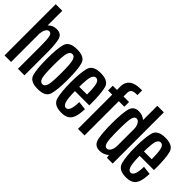

<svg xmlns="http://www.w3.org/2000/svg" viewBox="-5 -1431 2081 2081"><g transform="rotate(45 1036.0 -390.5)"><path d="M23.5 0V-785H124V-560.5Q163.5 -602.5 224 -602.5Q299.5 -602.5 314.2 -532.5Q329 -462.5 329 -358V0H229V-357Q229 -457 219 -493Q209 -529 182 -529Q156 -529 140 -496.5Q126.5 -470 124 -434V0Z M534 4Q416.5 4 395 -69.5Q373.5 -143 373.5 -299.5Q373.5 -456.5 395 -530.2Q416.5 -604 534 -604Q651.5 -604 673 -530.2Q694.5 -456.5 694.5 -299.5Q694.5 -143 673 -69.5Q651.5 4 534 4ZM534 -69Q566 -69 580 -111Q594 -153 594 -299.5Q594 -446 580 -488.5Q566 -531 534 -531Q502 -531 488 -488.5Q474 -446 474 -299.5Q474 -153 488 -111Q502 -69 534 -69Z M897 4.5Q778 4.5 757.2 -78.5Q736.5 -161.5 736.5 -298.5Q736.5 -448.5 757.5 -525.8Q778.5 -603 896.5 -603Q1016 -603 1036.2 -526.5Q1056.5 -450 1056.5 -301Q1056.5 -282.5 1055.5 -266.5H836.5Q838 -161.5 850 -118Q864 -67.5 897 -67.5Q922.5 -67.5 937.8 -102Q953 -136.5 954.5 -215.5L1052 -204Q1049.5 -126 1033.2 -80.5Q1017 -35 983.8 -15.2Q950.5 4.5 897 4.5ZM836.5 -332.5H955.5Q955 -446.5 942 -488Q929 -531 896.5 -531Q864.5 -531 850.5 -487Q838 -448 836.5 -332.5Z M1149.5 0V-525H1085.5V-597.5H1150L1149.5 -651.5Q1149.5 -716 1193 -751.2Q1236.5 -786.5 1324.5 -786.5H1346.5V-714.5H1335Q1289.5 -714.5 1269.8 -700Q1250 -685.5 1250 -651V-597.5H1335V-525H1250V0Z M1593.5 0 1587 -37Q1585 -35.5 1583.5 -34Q1539.5 3 1481 3Q1402 3 1384.2 -75.2Q1366.5 -153.5 1366.5 -300Q1366.5 -446.5 1384.2 -524.5Q1402 -602.5 1481 -602.5Q1537.5 -602.5 1580.5 -567V-785H1681V0ZM1580.5 -169V-430.5Q1579.5 -470.5 1563.5 -498.5Q1546 -529.5 1520 -529.5Q1491.5 -529.5 1479.2 -487.5Q1467 -445.5 1467 -299.5Q1467 -153 1479.2 -111.2Q1491.5 -69.5 1520 -69.5Q1546 -69.5 1563.5 -100Q1579.5 -128 1580.5 -169Z M1888.5 4.5Q1769.5 4.5 1748.8 -78.5Q1728 -161.5 1728 -298.5Q1728 -448.5 1749 -525.8Q1770 -603 1888 -603Q2007.5 -603 2027.8 -526.5Q2048 -450 2048 -301Q2048 -282.5 2047 -266.5H1828Q1829.5 -161.5 1841.5 -118Q1855.5 -67.5 1888.5 -67.5Q1914 -67.5 1929.2 -102Q1944.5 -136.5 1946 -215.5L2043.5 -204Q2041 -126 2024.8 -80.5Q2008.5 -35 1975.2 -15.2Q1942 4.5 1888.5 4.5ZM1828 -332.5H1947Q1946.5 -446.5 1933.5 -488Q1920.5 -531 1888 -531Q1856 -531 1842 -487Q1829.5 -448 1828 -332.5Z"/></g></svg>

Font: Anybody Condensed Medium
Style: Regular
Weight: 500
Width: 3
Designer: Tyler Finck
Foundry: Etcetera Type Company
Version: Version 1.010; ttfautohint (v1.8.3) -l 8 -r 50 -G 200 -x 14 